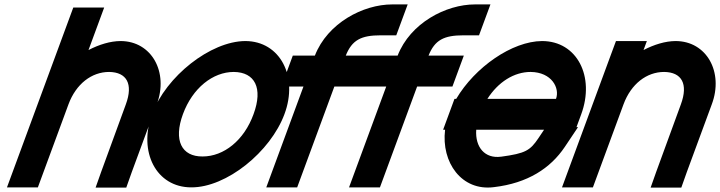

<svg xmlns="http://www.w3.org/2000/svg" viewBox="-20 -799 3263 870"><path d="M577.4 -20 552.2 51H413.2L438 -19L550.2 -326C584.5 -419 554.1 -472 474.4 -473C395.4 -473 324.5 -419 290.2 -326L264.4 -256L177.4 -20L151.6 50H11.6L37.4 -20L124.4 -256L150.2 -326L286.3 -695L312.1 -765H452.1L426.3 -695L381 -572.2C429.9 -597.6 480.3 -612.7 526.1 -613C667.1 -613 745.1 -472 690.2 -326Z M669 -282C732.1 -453 933.7 -612 1091.1 -613C1250.1 -613 1332.3 -451 1269 -282C1205.9 -111 1006.2 51 846.6 50C687.6 50 605.9 -111 669 -282ZM809 -282C765.1 -163 802.8 -89 898.2 -90C994.2 -90 1086.1 -163 1129 -282C1172.5 -400 1135.1 -472 1039.4 -473C944.4 -473 852.5 -400 809 -282Z M1546.8 -547H1636.7H1706.7L1655.1 -407H1585.1H1495.1L1352.4 -20L1326.6 50H1186.6L1212.4 -20L1355.1 -407H1325.1H1255.1L1306.7 -547H1376.7H1406.8C1463.8 -694.2 1625.2 -779 1757.3 -779H1827.3L1775.6 -639H1705.6C1616.3 -639 1575.1 -617.8 1546.8 -547Z M1921.8 -547H2011.7H2081.7L2030.1 -407H1960.1H1870.1L1727.4 -20L1701.6 50H1561.6L1587.4 -20L1730.1 -407H1700.1H1630.1L1681.7 -547H1751.7H1781.8C1838.8 -694.2 2000.2 -779 2132.3 -779H2202.3L2150.6 -639H2080.6C1991.3 -639 1950.1 -617.8 1921.8 -547Z M2188.5 -351H2499.4C2517.5 -400 2480.1 -472 2384.4 -473C2309.8 -473 2237.7 -428 2188.5 -351ZM1996.8 -211H1987.8L2013.6 -281L2039.4 -351H2047.2C2131.8 -494.4 2300.3 -612.1 2436.1 -613C2595.1 -613 2676.7 -452 2613.6 -281L2592.2 -223H2599.2L2539 -133C2474.6 -37 2371.6 31 2217.9 49C2071.7 68 1978.6 -63.3 1996.8 -211ZM2445.2 -211H2137.9C2132.5 -131 2177.7 -79.5 2249.8 -89H2250.8C2361.4 -104 2382.1 -117 2419.8 -173Z M2896 -572.2C2944.9 -597.6 2995.3 -612.7 3041.1 -613C3182.1 -613 3260.1 -472 3205.2 -326L3092.4 -20L3067.2 51H2928.2L2953 -19L3065.2 -326C3099.5 -419 3069.1 -472 2989.4 -473C2910.4 -473 2839.5 -419 2805.2 -326L2779.4 -256L2692.4 -20L2666.6 50H2526.6L2552.4 -20L2639.4 -256L2665.2 -326L2745.2 -543L2771.1 -613H2911.1Z"/></svg>

Font: Nordica Plus
Style: NordicaClassicRgObl
Weight: 500
Version: Version 1.01